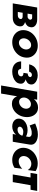

<svg xmlns="http://www.w3.org/2000/svg" viewBox="1420 -1936 736 3617"><g transform="rotate(90 1788.5 -128.0)"><path d="M169 -240 162 -187 294 -186Q306 -186 315.5 -182.5Q325 -179 330.5 -173Q336 -167 338 -159Q340 -151 338 -142Q335 -123 316 -109Q297 -95 270 -95H145L128 0H316Q384 0 426.5 -34.5Q469 -69 476 -124Q481 -169 460.5 -194Q440 -219 403 -229.5Q366 -240 324 -240ZM168 -221H324Q364 -222 400.5 -233.5Q437 -245 462 -270Q487 -295 493 -334Q499 -378 479.5 -405.5Q460 -433 426 -446.5Q392 -460 352 -460H207L190 -366L315 -365Q328 -365 336.5 -359Q345 -353 349 -344Q353 -335 350 -324Q348 -311 339.5 -301Q331 -291 319 -285Q307 -279 293 -279H176ZM122 -460 44 0H189L268 -460Z M550 -231Q541 -162 568 -107.5Q595 -53 649 -21.5Q703 10 774 10Q848 10 910 -21Q972 -52 1013.5 -106Q1055 -160 1064 -230Q1074 -300 1047 -354Q1020 -408 966.5 -439.5Q913 -471 841 -471Q768 -471 705.5 -440Q643 -409 601.5 -355Q560 -301 550 -231ZM704 -229Q710 -261 728.5 -288Q747 -315 774.5 -331Q802 -347 833 -346Q863 -345 881.5 -328.5Q900 -312 908 -286Q916 -260 911 -231Q905 -199 886 -172.5Q867 -146 840 -130.5Q813 -115 782 -116Q752 -117 733 -133Q714 -149 706.5 -175Q699 -201 704 -229Z M1357 -230Q1411 -229 1457.5 -238.5Q1504 -248 1534.5 -271.5Q1565 -295 1571 -335Q1577 -377 1553 -407Q1529 -437 1487.5 -453.5Q1446 -470 1399 -470Q1344 -470 1300.5 -449.5Q1257 -429 1229.5 -393Q1202 -357 1192 -309L1330 -308Q1334 -322 1342 -334Q1350 -346 1363 -353.5Q1376 -361 1393 -360Q1406 -360 1415 -355Q1424 -350 1429 -342Q1434 -334 1432 -323Q1429 -303 1410 -293Q1391 -283 1366 -281ZM1330 10Q1384 10 1433.5 -7Q1483 -24 1516.5 -56Q1550 -88 1556 -134Q1563 -181 1536 -208.5Q1509 -236 1462.5 -248.5Q1416 -261 1362 -260L1353 -203Q1373 -202 1389 -196.5Q1405 -191 1413 -180.5Q1421 -170 1418 -151Q1416 -135 1405 -123Q1394 -111 1376.5 -104.5Q1359 -98 1338 -98Q1308 -98 1294 -115Q1280 -132 1274 -157L1137 -158Q1139 -80 1190 -35Q1241 10 1330 10Z M1743 220 1859 -460H1708L1591 220ZM2184 -230Q2192 -298 2172.5 -354Q2153 -410 2110 -443.5Q2067 -477 2004 -476Q1957 -476 1918.5 -456Q1880 -436 1851.5 -402Q1823 -368 1805.5 -324Q1788 -280 1782 -231Q1776 -183 1781 -139.5Q1786 -96 1804 -60.5Q1822 -25 1854.5 -4.5Q1887 16 1935 16Q1997 16 2050.5 -16Q2104 -48 2140 -104Q2176 -160 2184 -230ZM2027 -231Q2022 -199 2002.5 -173.5Q1983 -148 1955 -133Q1927 -118 1896 -119Q1876 -120 1860 -128.5Q1844 -137 1834 -152Q1824 -167 1820 -187Q1816 -207 1819 -229Q1824 -254 1835.5 -274.5Q1847 -295 1865 -310.5Q1883 -326 1903.5 -334.5Q1924 -343 1945 -342Q1976 -342 1995.5 -326.5Q2015 -311 2023.5 -286.5Q2032 -262 2027 -231Z M2367 -137Q2371 -156 2385 -169.5Q2399 -183 2419.5 -190.5Q2440 -198 2462 -198Q2496 -198 2521.5 -188Q2547 -178 2570 -159L2580 -229Q2557 -251 2517.5 -265Q2478 -279 2431 -279Q2377 -279 2331 -261.5Q2285 -244 2254.5 -212Q2224 -180 2217 -132Q2211 -88 2229.5 -56Q2248 -24 2283 -7Q2318 10 2363 10Q2410 9 2448 -8Q2486 -25 2511.5 -56Q2537 -87 2547 -129L2539 -186Q2532 -156 2514.5 -134Q2497 -112 2472.5 -100.5Q2448 -89 2419 -90Q2397 -90 2381 -102Q2365 -114 2367 -137ZM2344 -318Q2370 -330 2410.5 -345Q2451 -360 2495 -357Q2518 -357 2533.5 -348.5Q2549 -340 2555.5 -326.5Q2562 -313 2559 -295L2505 0H2651L2705 -324Q2711 -361 2697.5 -389Q2684 -417 2656.5 -435.5Q2629 -454 2592.5 -463.5Q2556 -473 2515 -473Q2457 -473 2404 -457Q2351 -441 2307 -422Z M2922 -229Q2928 -263 2949.5 -290Q2971 -317 3001.5 -333.5Q3032 -350 3067 -350Q3104 -350 3135 -332Q3166 -314 3184 -282L3204 -430Q3177 -448 3142 -459Q3107 -470 3061 -470Q2987 -470 2924 -439.5Q2861 -409 2819 -355.5Q2777 -302 2767 -231Q2758 -161 2785.5 -107Q2813 -53 2867.5 -21.5Q2922 10 2994 10Q3040 10 3076 -1.5Q3112 -13 3141 -32L3160 -178Q3133 -150 3094.5 -130Q3056 -110 3013 -111Q2980 -112 2957.5 -128Q2935 -144 2925.5 -170.5Q2916 -197 2922 -229Z M3259 -460 3238 -335H3555L3577 -460ZM3342 -440 3267 0H3411L3488 -440Z"/></g></svg>

Font: Jost
Style: Bold Italic
Weight: 700
Italic angle: -5°
Version: Version 3.710